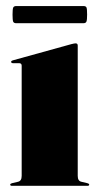

<svg xmlns="http://www.w3.org/2000/svg" viewBox="-20 -600 316 620"><path d="M231 -453V-32Q231 -15.5 243 -13L262 -8.5Q268 -7 268 -4Q268 0 263 0H18Q13 0 13 -4Q13 -7 19 -8.5L38 -13Q50 -15.5 50 -32V-388Q50 -396 41.5 -396H22Q16 -396 16 -400.5Q16 -403.5 21 -405L210.5 -457.5Q220.5 -460 224 -460Q231 -460 231 -453ZM20.5 -552.5Q20.5 -570 22.5 -575.2Q24.6 -580.5 32.7 -580.5H249.1Q257.2 -580.5 259.2 -576Q261.3 -571.5 261.3 -553Q261.3 -536 259.2 -530.5Q257.2 -525 249.1 -525H32.7Q24.6 -525 22.5 -530.2Q20.5 -535.5 20.5 -552.5Z"/></svg>

Font: Fraunces 144pt Black
Style: Regular
Weight: 900
Version: Version 1.000;[0bf87f6ff]